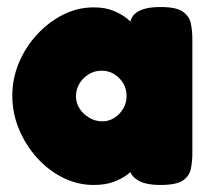

<svg xmlns="http://www.w3.org/2000/svg" viewBox="-20 -519 597 546"><path d="M436 7Q391 7 369.5 -8Q348 -23 349 -42H363Q358 -35 343.5 -23.5Q329 -12 305 -2.5Q281 7 246 7Q201 7 159.5 -13.5Q118 -34 85.5 -70Q53 -106 34 -151.5Q15 -197 15 -247Q15 -296 34 -341Q53 -386 86 -421.5Q119 -457 160 -477.5Q201 -498 246 -498Q280 -498 303.5 -488Q327 -478 341.5 -466Q356 -454 361 -446H350Q349 -471 370.5 -485Q392 -499 437 -499Q482 -499 500.5 -485.5Q519 -472 523 -451Q527 -430 527 -408V-83Q527 -61 523 -40Q519 -19 500.5 -6Q482 7 436 7ZM271 -174Q290 -174 305.5 -184Q321 -194 330.5 -210.5Q340 -227 340 -246Q340 -266 330.5 -282Q321 -298 305 -308Q289 -318 269 -318Q249 -318 232.5 -308Q216 -298 206 -281.5Q196 -265 196 -245Q196 -226 206.5 -210Q217 -194 234 -184Q251 -174 271 -174Z"/></svg>

Font: Fredoka Light
Style: Bold
Weight: 700
Version: Version 2.001